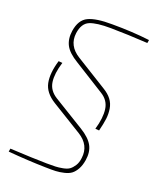

<svg xmlns="http://www.w3.org/2000/svg" viewBox="-154 -795 851 1033"><g transform="rotate(20 271.5 -278.5)"><path d="M377 -335 201 -445Q146 -478 128 -513Q110 -548 117 -595Q127 -661 171 -682Q215 -703 307 -702Q424 -702 522 -690L519 -672Q402 -679 308 -680Q226 -681 187.5 -665Q149 -649 141 -591Q131 -516 203 -472L379 -363Q411 -344 428 -321.5Q445 -299 449.5 -270.5Q454 -242 450.5 -213.5Q447 -185 436 -141L414 -143Q434 -211 427.5 -259.5Q421 -308 377 -335ZM104 -417 126 -415Q105 -347 111.5 -300.5Q118 -254 163 -226L341 -117Q393 -85 412 -50Q431 -15 423 34Q418 65 406 86.5Q394 108 379 119.5Q364 131 338.5 137Q313 143 291 144Q269 145 233 144Q132 142 18 132L21 114Q155 121 232 122Q264 122 281.5 121.5Q299 121 323 116.5Q347 112 360 102.5Q373 93 384.5 75Q396 57 399 30Q409 -46 338 -90L162 -198Q102 -235 91.5 -288Q81 -341 104 -417Z"/></g></svg>

Font: Ezarion Thin
Style: Italic
Weight: 250
Italic angle: -8°
Designer: Natanael Gama
Version: Version 1.001;PS 001.001;hotconv 1.0.70;makeotf.lib2.5.58329